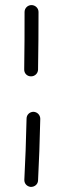

<svg xmlns="http://www.w3.org/2000/svg" viewBox="-20 -712 249 759"><path d="M104.5 -691.9C89.4 -691.9 77.1 -679.7 77.1 -664.6C77.1 -593.8 77.1 -517.1 75.7 -437.5C75.2 -422.4 86.9 -410.2 102.1 -410.2C117.2 -409.7 129.9 -421.4 130.4 -436.5C131.8 -516.6 132.3 -593.8 132.3 -664.6C132.3 -679.7 119.6 -691.9 104.5 -691.9ZM112.3 -270C97.2 -270 85 -258.3 85 -243.2C83 -155.3 80.1 -73.2 76.2 -1.5C75.7 13.7 86.4 25.4 101.6 26.9C116.7 27.3 129.9 16.6 130.4 1.5C134.3 -70.3 137.2 -154.3 139.2 -242.2C139.2 -257.3 127.4 -269.5 112.3 -270Z"/></svg>

Font: Mikhak Light
Style: Regular
Weight: 300
Designer: Amin Abedi
Version: Version 3.2